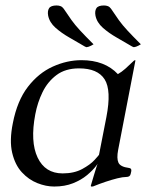

<svg xmlns="http://www.w3.org/2000/svg" viewBox="-20 -671 546 702"><path d="M369 -243Q388 -341 362.5 -381Q337 -421 269 -421Q219 -421 186.5 -396.5Q154 -372 135.5 -334Q117 -296 109 -253Q90 -153 117.5 -95Q145 -37 209 -37Q251 -37 280.5 -53Q310 -69 325.5 -86Q341 -103 342 -105ZM412 -123Q406 -92 413 -76.5Q420 -61 451 -57Q462 -56 460 -45L458 -36Q456 -24 442 -24Q429 -24 409 -19Q389 -14 366.5 -6.5Q344 1 322 10Q321 11 316 11H314Q312 11 312 8Q314 2 323 -29Q332 -60 343 -90H348Q344 -81 331.5 -64.5Q319 -48 298 -30.5Q277 -13 247 -1Q217 11 178 11Q148 11 116.5 -1.5Q85 -14 60 -41Q35 -68 24.5 -112.5Q14 -157 27 -221Q43 -303 82 -353.5Q121 -404 173 -427.5Q225 -451 278 -451Q363 -451 411 -400Q425 -408 438.5 -420Q452 -432 461.5 -441.5Q471 -451 473 -451Q476 -451 475 -449ZM495 -509 486 -504Q476 -499 472 -499Q470 -498 467.5 -499Q465 -500 463 -501Q436 -517 407 -533.5Q378 -550 356 -569.5Q334 -589 329 -614Q326 -631 332.5 -641Q339 -651 360 -651Q368 -651 374.5 -648.5Q381 -646 386 -639Q402 -615 414.5 -597.5Q427 -580 445.5 -560Q464 -540 495 -509ZM322 -509 313 -504Q303 -499 299 -499Q297 -498 294.5 -499Q292 -500 290 -501Q263 -517 234 -533.5Q205 -550 183 -569.5Q161 -589 156 -614Q153 -631 159.5 -641Q166 -651 187 -651Q195 -651 201.5 -648.5Q208 -646 213 -639Q229 -615 241.5 -597.5Q254 -580 272.5 -560Q291 -540 322 -509Z"/></svg>

Font: Young Serif Light
Style: Italic
Weight: 300
Italic angle: -10.979°
Designer: Bastien Sozeau
Foundry: NBR — Bastien Sozeau
Version: Version 5.001